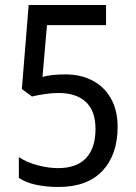

<svg xmlns="http://www.w3.org/2000/svg" viewBox="-20 -734 540 764"><path d="M212 10Q165 10 124.5 1.5Q84 -7 55 -26V-109Q86 -88 129.5 -76.5Q173 -65 211 -65Q285 -65 322.5 -105Q360 -145 360 -221Q360 -293 321.5 -328.5Q283 -364 213 -364Q186 -364 157 -359.5Q128 -355 107 -350L67 -380L94 -714H402V-634H167L149 -428Q166 -433 189.5 -435.5Q213 -438 240 -438Q301 -438 348 -413.5Q395 -389 421.5 -342Q448 -295 448 -229Q448 -119 388 -54.5Q328 10 212 10Z"/></svg>

Font: Noto Sans Bengali UI SemiCondensed
Style: Regular
Weight: 400
Width: 4
Designer: Jelle Bosma - Monotype Design Team
Foundry: Monotype Imaging Inc.
Version: Version 2.003